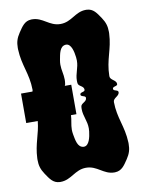

<svg xmlns="http://www.w3.org/2000/svg" viewBox="-83 -787 645 847"><g transform="rotate(-10 240.0 -364.0)"><path d="M240 -686C190.1 -686 168 -728.1 119.4 -728.1C118.3 -728.1 117.1 -728 116 -728C86 -727 73 -705 56 -680C41.3 -657.9 35.9 -640.1 35.9 -614.8C35.9 -612.6 35.9 -610.3 36 -608C39 -534 67 -496 68 -422C68 -418.9 67.3 -416.3 66.1 -414H15V-282H66.7C60.9 -222.9 38.7 -185.6 36 -120C35.9 -117.7 35.9 -115.4 35.9 -113.2C35.9 -87.9 41.3 -70.1 56 -48C73 -23 86 -1 116 0C117.1 0 118.3 0.1 119.4 0.1C168 0.1 190.1 -42 240 -42C290.8 -42 312.1 0.1 360.6 0.1C361.7 0.1 362.9 0 364 0C394 -1 407 -23 424 -48C438.7 -70.1 444.1 -87.9 444.1 -113.2C444.1 -115.4 444.1 -117.7 444 -120C441 -194 413 -232 412 -306C412 -325 440 -327 440 -346C440 -357 418 -353 418 -364C418 -376 440 -371 440 -382C440 -401 412 -403 412 -422C413 -497 441 -536 444 -608C444.1 -610.3 444.1 -612.6 444.1 -614.8C444.1 -640.1 438.7 -657.9 424 -680C407 -705 394 -727 364 -728C362.9 -728 361.7 -728.1 360.6 -728.1C312.1 -728.1 290.8 -686 240 -686ZM267 -310C266.7 -306.7 266.6 -303.5 266.6 -300.5C266.6 -267 282.9 -245.9 282.9 -211.4C282.9 -206.9 282.6 -202.1 282 -197C279.1 -172.6 271.4 -134.9 247.8 -134.9C247.2 -134.9 246.6 -135 246 -135C219 -137 215 -171 210 -197C208.6 -204.6 208 -211.5 208 -218.1C208 -241 214.8 -259.4 215.5 -282H240V-414H211C212.5 -416.3 213.5 -418.9 214 -422C215.1 -428.8 215.6 -435.1 215.6 -441C215.6 -465.5 208 -484.7 208 -508.9C208 -515.5 208.6 -522.4 210 -530C215 -556 219 -590 246 -592C246.6 -592 247.2 -592.1 247.8 -592.1C271.4 -592.1 279.1 -554.4 282 -530C282.7 -524.7 283 -519.8 283 -515.1C283 -481 267.5 -460 267.5 -426.9C267.5 -423.7 267.7 -420.4 268 -417C269 -400 294 -401 294 -382C294 -371 272 -376 272 -364C272 -353 294 -357 294 -346C294 -327 268 -327 267 -310Z"/></g></svg>

Font: Chromatic Etruscan
Style: Regular
Weight: 400
Version: Version 000.910